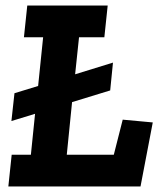

<svg xmlns="http://www.w3.org/2000/svg" viewBox="-20 -670 578 690"><path d="M485 0H10L22 -114H91L106 -261L21 -235L32 -335L117 -361L135 -536H66L78 -650H367L355 -536H264L250 -403L386 -445L376 -345L239 -303L220 -114H389L421 -240L529 -230Z"/></svg>

Font: Zilla Slab
Style: Bold Italic
Weight: 700
Italic angle: -6°
Designer: Typotheque.com
Foundry: Typotheque type foundry
Version: Version 1.1; 2017; ttfautohint (v1.6)